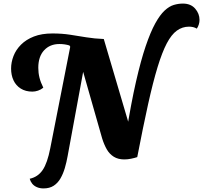

<svg xmlns="http://www.w3.org/2000/svg" viewBox="-20 -878 1135 1073"><path d="M747 0 686 -136Q713 -303 740 -421.5Q767 -540 794 -619.5Q821 -699 847.5 -747Q874 -795 900 -819Q926 -843 951.5 -850.5Q977 -858 1002 -858Q1046 -858 1070.5 -830Q1095 -802 1095 -767Q1095 -741 1080 -718Q1070 -724 1059 -726.5Q1048 -729 1036 -729Q999 -729 968.5 -707Q938 -685 912 -635.5Q886 -586 860.5 -502.5Q835 -419 807.5 -295Q780 -171 747 0ZM223 175Q203 175 186.5 168Q170 161 160 148.5Q150 136 146 121Q192 111 218.5 72Q245 33 261 -50L381 -660L459 -554L358 -6Q352 28 342.5 60.5Q333 93 318 119Q303 145 280 160Q257 175 223 175ZM161 -366Q123 -366 96 -383Q69 -400 55.5 -429Q42 -458 42 -495Q42 -530 55.5 -565Q69 -600 97.5 -628.5Q126 -657 169.5 -674Q213 -691 273 -691Q326 -691 371.5 -684Q417 -677 462.5 -669.5Q508 -662 560 -660L484 -579L373 -616L368 -624Q355 -628 341 -630Q327 -632 312 -632Q259 -632 226.5 -597Q194 -562 194 -499Q194 -471 200.5 -444.5Q207 -418 222 -388Q209 -377 192.5 -371.5Q176 -366 161 -366ZM675 13Q640 13 616 -2Q592 -17 577 -43Q562 -69 551 -104L440 -493L371 -660H560L704 -172L747 0Q732 5 712.5 9Q693 13 675 13Z"/></svg>

Font: Sansita Swashed Light SemiBold
Style: Regular
Weight: 600
Version: Version 1.003